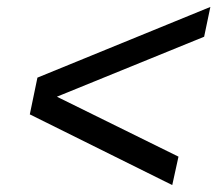

<svg xmlns="http://www.w3.org/2000/svg" viewBox="-20 -566 640 554"><path d="M587 -546 569 -460 132 -282 134 -292 495 -114 477 -32 66 -236 88 -342Z"/></svg>

Font: Geist Mono
Style: Italic
Weight: 400
Italic angle: -12°
Monospace: yes
Designer: Basement.studio, Andrés Briganti, Mateo Zaragoza
Foundry: Basement.studio, Vercel, Andrés Briganti, Guido Ferreyra, Mateo Zaragoza
Version: Version 1.500